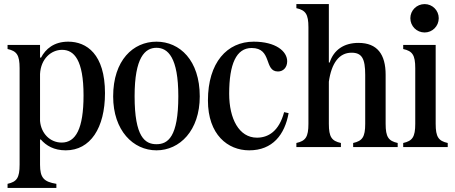

<svg xmlns="http://www.w3.org/2000/svg" viewBox="-20 -720 2229 940"><path d="M17 200H256V180C195 170 176 151 176 86V-37H180C206 -7 244 16 302 16C422 16 494 -93 494 -264C494 -455 404 -516 314 -516C244 -516 203 -480 181 -438H176V-500H17V-480C62 -470 76 -451 76 -386V86C76 151 62 170 17 180ZM176 -128V-358C180 -432 230 -476 284 -476C343 -476 389 -426 389 -253C389 -90 351 -22 282 -22C225 -22 181 -67 176 -128Z M746 16C860 16 958 -81 958 -248C958 -425 860 -516 746 -516C632 -516 534 -425 534 -248C534 -81 632 16 746 16ZM639 -249C639 -439 690 -486 746 -486C802 -486 853 -439 853 -249C853 -49 802 -14 746 -14C690 -14 639 -49 639 -249Z M1200 16C1315 16 1374 -61 1393 -166L1371 -171C1346 -77 1293 -46 1238 -46C1150 -46 1102 -139 1102 -261C1102 -407 1137 -485 1212 -485C1314 -485 1271 -370 1341 -370C1367 -370 1386 -390 1386 -420C1386 -469 1330 -516 1222 -516C1092 -516 998 -414 998 -228C998 -61 1095 16 1200 16Z M1431 0H1649V-20C1604 -30 1590 -49 1590 -114V-320C1603 -412 1641 -462 1701 -462C1752 -462 1768 -433 1768 -353V-114C1768 -49 1754 -30 1709 -20V0H1927V-20C1882 -30 1868 -49 1868 -114V-354C1868 -454 1827 -510 1735 -510C1664 -510 1614 -476 1594 -414H1590V-700H1431V-680C1476 -670 1490 -651 1490 -586V-114C1490 -49 1476 -30 1431 -20Z M1954 0H2172V-20C2127 -30 2113 -49 2113 -114V-500H1954V-480C1999 -470 2013 -451 2013 -386V-114C2013 -49 1999 -30 1954 -20ZM1989 -631C1989 -592 2020 -561 2059 -561C2097 -561 2128 -592 2128 -631C2128 -669 2097 -700 2059 -700C2020 -700 1989 -669 1989 -631Z"/></svg>

Font: RL Madena
Style: Regular
Weight: 400
Designer: I Kadek Wantara Putra
Foundry: Roughlines ID
Version: Version 1.000;Glyphs 3.1.2 (3151)